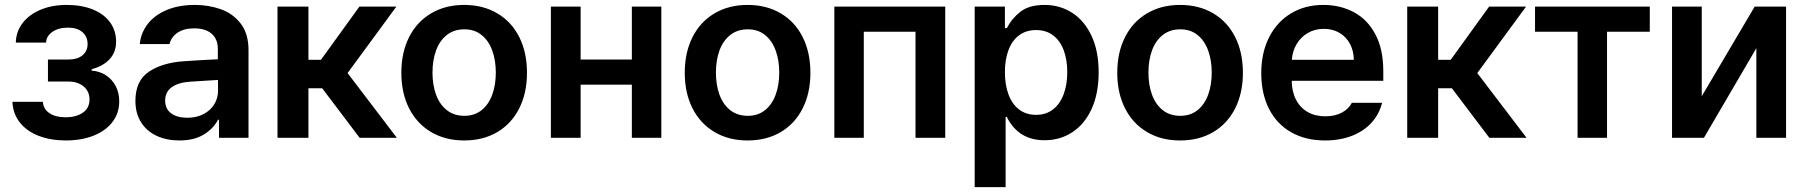

<svg xmlns="http://www.w3.org/2000/svg" viewBox="-20 -557 7299 776"><path d="M245.1 -83Q287.6 -83 314.7 -101.6Q341.8 -120.1 341.8 -155.3Q341.8 -187.5 318.1 -207.5Q294.4 -227.5 254.9 -227.5H173.8V-316.4H254.9Q293 -316.4 313.5 -333.5Q334 -350.6 334 -378.9Q334 -409.2 313 -427.2Q292 -445.3 254.9 -445.3Q216.8 -445.3 192.1 -428.5Q167.5 -411.6 166 -384.8H43.9Q44.9 -429.7 71.8 -464.4Q98.6 -499 145 -518.1Q191.4 -537.1 249 -537.1Q310.1 -537.1 355.5 -518.6Q400.9 -500 425 -466.6Q449.2 -433.1 449.2 -388.7Q449.2 -346.2 423.1 -317.9Q397 -289.6 350.6 -277.3V-271.5Q381.8 -269.5 407.2 -253.4Q432.6 -237.3 447.3 -209.7Q461.9 -182.1 461.9 -147.5Q461.9 -99.6 434.3 -63.7Q406.7 -27.8 357.7 -8.5Q308.6 10.7 246.1 10.7Q185.1 10.7 136.7 -7.8Q88.4 -26.4 60.3 -61.8Q32.2 -97.2 30.3 -145.5H153.3Q155.3 -115.7 180.2 -99.4Q205.1 -83 245.1 -83Z M724.6 -309.6Q809.1 -315.4 860.4 -317.4V-359.4Q860.4 -398.9 835.4 -420.7Q810.5 -442.4 764.6 -442.4Q724.1 -442.4 698.2 -425.3Q672.4 -408.2 665 -378.9H544.9Q549.3 -424.3 577.1 -460.2Q605 -496.1 653.8 -516.6Q702.6 -537.1 767.6 -537.1Q823.2 -537.1 872.3 -519.8Q921.4 -502.4 952.9 -461.7Q984.4 -420.9 984.4 -354.5V0H865.2V-73.2H861.3Q841.8 -36.1 802.7 -12.7Q763.7 10.7 705.1 10.7Q653.8 10.7 613.5 -7.8Q573.2 -26.4 550.3 -62.5Q527.3 -98.6 527.3 -149.4Q527.3 -231.4 582.8 -267.8Q638.2 -304.2 724.6 -309.6ZM737.3 -81.1Q773.9 -81.1 802.2 -95.7Q830.6 -110.4 845.9 -135.5Q861.3 -160.6 861.3 -190.4L860.8 -233.9L744.1 -226.6Q698.2 -222.7 672.9 -203.6Q647.5 -184.6 647.5 -150.4Q647.5 -116.7 671.9 -98.9Q696.3 -81.1 737.3 -81.1Z M1101.6 -530.3H1226.6V-315.4H1277.3L1432.6 -530.3H1582L1384.8 -261.7L1584 0H1433.6L1282.2 -200.2H1226.6V0H1101.6Z M1602.1 -262.7Q1602.1 -344.7 1633.3 -406.7Q1664.6 -468.8 1722.2 -502.9Q1779.8 -537.1 1856 -537.1Q1932.6 -537.1 1990.2 -502.9Q2047.9 -468.8 2078.9 -406.7Q2109.9 -344.7 2109.9 -262.7Q2109.9 -181.2 2078.6 -119.1Q2047.4 -57.1 1990 -23.2Q1932.6 10.7 1856 10.7Q1779.8 10.7 1722.2 -23.4Q1664.6 -57.6 1633.3 -119.4Q1602.1 -181.2 1602.1 -262.7ZM1983.9 -263.7Q1983.9 -313 1969.5 -352.8Q1955.1 -392.6 1926.5 -415.5Q1897.9 -438.5 1856.9 -438.5Q1814.9 -438.5 1785.9 -415.5Q1756.8 -392.6 1742.4 -353Q1728 -313.5 1728 -263.7Q1728 -213.9 1742.4 -174.3Q1756.8 -134.8 1785.9 -111.8Q1814.9 -88.9 1856.9 -88.9Q1897.9 -88.9 1926.5 -111.8Q1955.1 -134.8 1969.5 -174.3Q1983.9 -213.9 1983.9 -263.7Z M2326.7 -316.4H2533.7V-530.3H2652.8V0H2533.7V-214.8H2326.7V0H2206.5V-530.3H2326.7Z M2747.6 -262.7Q2747.6 -344.7 2778.8 -406.7Q2810.1 -468.8 2867.7 -502.9Q2925.3 -537.1 3001.5 -537.1Q3078.1 -537.1 3135.7 -502.9Q3193.4 -468.8 3224.4 -406.7Q3255.4 -344.7 3255.4 -262.7Q3255.4 -181.2 3224.1 -119.1Q3192.9 -57.1 3135.5 -23.2Q3078.1 10.7 3001.5 10.7Q2925.3 10.7 2867.7 -23.4Q2810.1 -57.6 2778.8 -119.4Q2747.6 -181.2 2747.6 -262.7ZM3129.4 -263.7Q3129.4 -313 3115 -352.8Q3100.6 -392.6 3072 -415.5Q3043.5 -438.5 3002.4 -438.5Q2960.4 -438.5 2931.4 -415.5Q2902.3 -392.6 2887.9 -353Q2873.5 -313.5 2873.5 -263.7Q2873.5 -213.9 2887.9 -174.3Q2902.3 -134.8 2931.4 -111.8Q2960.4 -88.9 3002.4 -88.9Q3043.5 -88.9 3072 -111.8Q3100.6 -134.8 3115 -174.3Q3129.4 -213.9 3129.4 -263.7Z M3352.1 -530.3H3800.3V0H3680.2V-428.7H3471.2V0H3352.1Z M3919.4 -530.3H4041.5V-443.4H4049.3Q4069.3 -482.4 4104.5 -509.8Q4139.6 -537.1 4201.7 -537.1Q4263.7 -537.1 4313.2 -505.4Q4362.8 -473.6 4391.6 -412.1Q4420.4 -350.6 4420.4 -264.6Q4420.4 -179.2 4392.1 -117.2Q4363.8 -55.2 4314.2 -22.7Q4264.6 9.8 4201.7 9.8Q4096.2 9.8 4049.3 -84H4044.4V199.2H3919.4ZM4167.5 -92.8Q4207.5 -92.8 4235.8 -114.7Q4264.2 -136.7 4278.8 -175.8Q4293.5 -214.8 4293.5 -265.6Q4293.5 -315.4 4279.1 -354Q4264.6 -392.6 4236.3 -414.1Q4208 -435.5 4167.5 -435.5Q4127.4 -435.5 4099.1 -414.6Q4070.8 -393.6 4056.2 -355.2Q4041.5 -316.9 4041.5 -265.6Q4041.5 -213.9 4056.2 -174.8Q4070.8 -135.7 4099.1 -114.3Q4127.4 -92.8 4167.5 -92.8Z M4495.6 -262.7Q4495.6 -344.7 4526.9 -406.7Q4558.1 -468.8 4615.7 -502.9Q4673.3 -537.1 4749.5 -537.1Q4826.2 -537.1 4883.8 -502.9Q4941.4 -468.8 4972.4 -406.7Q5003.4 -344.7 5003.4 -262.7Q5003.4 -181.2 4972.2 -119.1Q4940.9 -57.1 4883.5 -23.2Q4826.2 10.7 4749.5 10.7Q4673.3 10.7 4615.7 -23.4Q4558.1 -57.6 4526.9 -119.4Q4495.6 -181.2 4495.6 -262.7ZM4877.4 -263.7Q4877.4 -313 4863 -352.8Q4848.6 -392.6 4820.1 -415.5Q4791.5 -438.5 4750.5 -438.5Q4708.5 -438.5 4679.4 -415.5Q4650.4 -392.6 4636 -353Q4621.6 -313.5 4621.6 -263.7Q4621.6 -213.9 4636 -174.3Q4650.4 -134.8 4679.4 -111.8Q4708.5 -88.9 4750.5 -88.9Q4791.5 -88.9 4820.1 -111.8Q4848.6 -134.8 4863 -174.3Q4877.4 -213.9 4877.4 -263.7Z M5077.6 -261.7Q5077.6 -343.3 5108.9 -405.5Q5140.1 -467.8 5197 -502.4Q5253.9 -537.1 5328.6 -537.1Q5396 -537.1 5450.9 -508.3Q5505.9 -479.5 5538.3 -419.2Q5570.8 -358.9 5570.8 -269.5V-230.5H5200.7Q5201.2 -186 5218.3 -153.6Q5235.4 -121.1 5265.6 -104Q5295.9 -86.9 5336.4 -86.9Q5376 -86.9 5403.8 -102.1Q5431.6 -117.2 5443.8 -141.6H5565.9Q5554.7 -95.7 5523.4 -61.3Q5492.2 -26.9 5444.1 -8.1Q5396 10.7 5335.4 10.7Q5256.3 10.7 5198 -22.7Q5139.6 -56.2 5108.6 -117.7Q5077.6 -179.2 5077.6 -261.7ZM5451.7 -315.4Q5451.2 -351.6 5436 -379.9Q5420.9 -408.2 5393.6 -424.3Q5366.2 -440.4 5330.6 -440.4Q5293.9 -440.4 5265.4 -423.6Q5236.8 -406.7 5220.2 -378.2Q5203.6 -349.6 5201.2 -315.4Z M5667.5 -530.3H5792.5V-315.4H5843.3L5998.5 -530.3H6147.9L5950.7 -261.7L6149.9 0H5999.5L5848.1 -200.2H5792.5V0H5667.5Z M6184.1 -530.3H6647.9V-428.7H6475.1V0H6356V-428.7H6184.1Z M7071.8 -530.3H7198.7V0H7078.6V-362.3L6866.7 0H6737.8V-530.3H6857.9V-168Z"/></svg>

Font: Pretendard SemiBold
Style: Regular
Weight: 600
Designer: Base glyphs from Inter by Rasmus Andersson; Hangeul glyphs from Noto Sans CJK(Source Han Sans) by Jang Soo-young and Kan
Foundry: Kil Hyung-jin
Version: Version 1.309